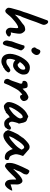

<svg xmlns="http://www.w3.org/2000/svg" viewBox="1003 -1702 712 2758"><g transform="rotate(90 1359.0 -323.0)"><path d="M138 -43Q131 -42 123 -47Q115 -52 108 -57Q98 -68 94.5 -75.5Q91 -83 91.5 -93.5Q92 -104 95 -121Q100 -137 107 -164.5Q114 -192 123 -222Q126 -235 131.5 -252Q137 -269 143 -284Q149 -299 152 -307Q159 -333 166.5 -355.5Q174 -378 185 -407Q196 -436 212 -482Q234 -542 245 -572.5Q256 -603 261.5 -616.5Q267 -630 269 -638Q269 -646 278 -652.5Q287 -659 295 -659Q309 -658 320.5 -643Q332 -628 336 -607.5Q340 -587 330 -569Q314 -533 297.5 -486.5Q281 -440 265.5 -395Q250 -350 235 -314Q234 -310 229.5 -298.5Q225 -287 221 -279Q217 -271 213.5 -264Q210 -257 210 -257Q209 -252 206 -241Q203 -230 199 -219Q197 -212 194 -200Q191 -188 190 -179Q195 -186 206 -197.5Q217 -209 231 -222Q247 -236 262 -248.5Q277 -261 289 -269Q300 -277 309.5 -283.5Q319 -290 319 -290Q320 -294 323 -296.5Q326 -299 329 -300Q332 -301 335.5 -304Q339 -307 342 -311Q348 -316 358.5 -320Q369 -324 381.5 -326.5Q394 -329 404 -329Q416 -329 427 -321Q438 -313 449 -296Q460 -282 463 -262.5Q466 -243 462 -216Q462 -208 458 -188.5Q454 -169 453 -156L445 -123H455Q465 -126 474.5 -123Q484 -120 484 -120Q489 -117 493 -113Q497 -109 501 -108Q509 -102 503 -89Q497 -76 486 -69Q462 -53 443 -50.5Q424 -48 406 -61Q388 -75 382 -94Q376 -113 380 -144Q384 -188 384.5 -208Q385 -228 374 -228Q363 -228 341 -216Q319 -204 292 -183Q265 -162 238.5 -137Q212 -112 193 -86Q181 -71 168 -57.5Q155 -44 138 -43Z M576 -22Q568 -30 564.5 -44.5Q561 -59 562 -73.5Q563 -88 567 -96Q567 -104 569.5 -108.5Q572 -113 571 -117Q570 -121 573 -131Q576 -141 579 -150Q586 -166 594.5 -190.5Q603 -215 611.5 -240Q620 -265 625.5 -283.5Q631 -302 632 -306Q632 -318 648 -319Q660 -323 673.5 -312.5Q687 -302 697 -286Q705 -278 703 -264Q701 -250 690 -226Q686 -218 680.5 -200.5Q675 -183 673 -171Q669 -163 663.5 -148.5Q658 -134 654 -121Q652 -116 650 -104Q648 -92 645 -79Q642 -66 637 -58Q628 -17 610.5 -10Q593 -3 576 -22ZM680 -425Q671 -432 666 -442.5Q661 -453 660.5 -462Q660 -471 662 -472Q671 -480 680 -497.5Q689 -515 694 -529Q695 -532 698.5 -537Q702 -542 706 -543Q718 -551 736 -543Q754 -535 764 -519Q773 -500 769.5 -482.5Q766 -465 748 -443Q733 -423 713.5 -418.5Q694 -414 680 -425Z M862 13Q811 13 782 -19.5Q753 -52 753 -113Q754 -149 767 -191.5Q780 -234 802 -274Q824 -314 850.5 -344Q877 -374 904 -386Q914 -391 925.5 -393.5Q937 -396 948 -396Q960 -396 973.5 -394Q987 -392 999 -387Q1020 -380 1034.5 -363.5Q1049 -347 1051 -315Q1052 -302 1051 -291.5Q1050 -281 1045 -268Q1032 -234 1008 -205.5Q984 -177 954 -163Q946 -159 937.5 -157Q929 -155 920 -155Q899 -155 882 -161.5Q865 -168 852 -180L844 -187L840 -178Q832 -156 828.5 -139.5Q825 -123 825 -113Q825 -101 826.5 -89Q828 -77 833 -69Q837 -64 844.5 -61Q852 -58 862 -58Q869 -58 875 -58.5Q881 -59 886 -61Q904 -65 915 -74Q926 -83 938 -90L942 -92L941 -94Q957 -102 964 -105.5Q971 -109 973 -111Q977 -113 982 -115Q994 -118 1007 -109Q1020 -100 1020 -87Q1020 -82 1011.5 -69.5Q1003 -57 991.5 -46Q980 -35 969 -30Q967 -29 963 -27Q959 -25 956 -23H957Q948 -11 939 -11H931Q927 -4 905 4.5Q883 13 862 13ZM912 -221Q924 -221 933.5 -226.5Q943 -232 951 -239Q974 -259 979.5 -285.5Q985 -312 974 -325Q971 -328 967.5 -329Q964 -330 957 -329Q946 -328 932 -319Q918 -310 904 -296Q890 -282 880 -267L867 -246Q871 -247 874.5 -247.5Q878 -248 879 -248Q885 -245 888 -238.5Q891 -232 896 -226.5Q901 -221 912 -221Z M1168 -24Q1165 -23 1156 -25Q1147 -27 1138.5 -30Q1130 -33 1128 -35Q1124 -39 1118 -49Q1112 -59 1113 -76Q1114 -93 1131 -118Q1136 -128 1143 -148Q1150 -168 1157.5 -190.5Q1165 -213 1171.5 -231Q1178 -249 1181 -256Q1183 -273 1179.5 -280.5Q1176 -288 1162 -289Q1152 -289 1146.5 -294.5Q1141 -300 1141 -318Q1143 -332 1148.5 -340.5Q1154 -349 1164 -356Q1174 -361 1187.5 -363Q1201 -365 1214.5 -364Q1228 -363 1234 -357Q1241 -353 1244.5 -339.5Q1248 -326 1250.5 -312Q1253 -298 1254 -291Q1264 -299 1278 -313.5Q1292 -328 1305 -341Q1321 -352 1343 -363.5Q1365 -375 1375 -375Q1386 -375 1400.5 -366.5Q1415 -358 1419 -350Q1429 -333 1431.5 -316Q1434 -299 1423 -285Q1413 -272 1396.5 -262Q1380 -252 1360 -256Q1354 -257 1347 -268.5Q1340 -280 1339 -286Q1339 -289 1329 -280.5Q1319 -272 1306.5 -260Q1294 -248 1284 -238Q1267 -217 1248 -181Q1229 -145 1203 -94Q1191 -69 1184 -48Q1177 -27 1168 -24Z M1514 -23Q1502 -20 1487.5 -29Q1473 -38 1461.5 -51.5Q1450 -65 1447 -77Q1443 -98 1450.5 -129Q1458 -160 1474.5 -194.5Q1491 -229 1515 -262.5Q1539 -296 1567.5 -322Q1596 -348 1627 -361Q1640 -369 1646.5 -371.5Q1653 -374 1659.5 -371.5Q1666 -369 1681 -361Q1695 -357 1707 -352Q1719 -347 1730 -332Q1738 -317 1742 -302Q1746 -287 1749 -268Q1757 -243 1755 -235.5Q1753 -228 1749 -224Q1741 -214 1745 -214Q1745 -214 1744.5 -210.5Q1744 -207 1740 -200Q1733 -178 1729.5 -157Q1726 -136 1730 -121Q1738 -99 1754 -95Q1770 -91 1792 -113Q1803 -121 1815.5 -125Q1828 -129 1828 -121Q1828 -121 1831 -118.5Q1834 -116 1838 -116Q1843 -116 1843 -108Q1843 -100 1840.5 -90Q1838 -80 1833 -72Q1818 -57 1818 -52Q1818 -52 1814.5 -48.5Q1811 -45 1803 -38Q1785 -27 1757.5 -27Q1730 -27 1715 -38Q1700 -49 1686 -66Q1672 -83 1668 -97L1663 -107L1634 -88Q1623 -77 1615.5 -70Q1608 -63 1604 -59Q1601 -55 1597.5 -52Q1594 -49 1590 -49Q1586 -49 1583 -49Q1580 -49 1580 -49Q1580 -45 1567.5 -38.5Q1555 -32 1539.5 -27.5Q1524 -23 1514 -23ZM1525 -97Q1531 -97 1544.5 -105Q1558 -113 1574.5 -125Q1591 -137 1604.5 -148.5Q1618 -160 1624 -167Q1628 -171 1634.5 -180Q1641 -189 1648 -196Q1671 -222 1678 -243Q1685 -264 1674 -282Q1670 -293 1664 -294Q1658 -295 1639 -287Q1627 -280 1612 -263Q1597 -246 1580.5 -224Q1564 -202 1550.5 -179Q1537 -156 1528.5 -137Q1520 -118 1520 -107Q1520 -103 1522.5 -100Q1525 -97 1525 -97Z M1888 -26Q1884 -34 1873 -41Q1862 -48 1862 -52Q1862 -56 1859 -63Q1856 -70 1852 -74Q1847 -80 1854.5 -103Q1862 -126 1877 -159Q1892 -192 1911 -227Q1919 -235 1927 -248Q1935 -261 1939 -265Q1939 -269 1942 -272.5Q1945 -276 1949 -276L1955 -289Q1956 -293 1966 -305Q1976 -317 1991 -331.5Q2006 -346 2021 -359Q2036 -372 2046 -378Q2067 -392 2089.5 -392.5Q2112 -393 2128 -380Q2131 -377 2140.5 -368.5Q2150 -360 2162 -350Q2174 -340 2184 -331L2221 -298L2204 -248Q2191 -208 2197.5 -178Q2204 -148 2216 -126Q2221 -115 2232 -107.5Q2243 -100 2257 -98Q2265 -97 2272 -92Q2279 -87 2279 -76Q2279 -57 2272 -48Q2265 -39 2255 -37Q2222 -33 2192.5 -47Q2163 -61 2139 -107Q2135 -113 2128.5 -129.5Q2122 -146 2121 -151Q2117 -146 2109 -136.5Q2101 -127 2095 -121Q2024 -49 1973 -26.5Q1922 -4 1888 -26ZM1937 -100Q1942 -97 1959 -105Q1976 -113 2001 -133Q2035 -162 2061 -186.5Q2087 -211 2108 -241L2130 -277Q2120 -300 2111 -307.5Q2102 -315 2094 -315Q2081 -315 2060.5 -296Q2040 -277 2015.5 -242.5Q1991 -208 1963 -161Q1951 -140 1944 -120Q1937 -100 1937 -100Z M2364 -37Q2360 -37 2347.5 -44Q2335 -51 2331 -55Q2324 -63 2322 -72Q2320 -81 2320 -109Q2320 -141 2333 -180.5Q2346 -220 2377 -288L2415 -367Q2420 -374 2424 -379Q2428 -384 2432 -389Q2435 -389 2438 -389Q2441 -389 2443 -388Q2451 -387 2467 -377.5Q2483 -368 2487 -351Q2487 -338 2483 -321.5Q2479 -305 2459 -277Q2451 -267 2442 -245.5Q2433 -224 2428 -206Q2427 -205 2423 -197.5Q2419 -190 2415 -182Q2411 -174 2410 -170L2406 -156L2457 -207Q2502 -253 2532.5 -272.5Q2563 -292 2583 -289Q2603 -286 2616 -263Q2623 -253 2626 -242.5Q2629 -232 2630 -217Q2631 -202 2629 -178V-119Q2646 -124 2656 -127.5Q2666 -131 2676 -134Q2684 -137 2693.5 -139.5Q2703 -142 2718 -143Q2717 -130 2707.5 -112.5Q2698 -95 2684.5 -78Q2671 -61 2655 -49.5Q2639 -38 2625 -38Q2612 -38 2595.5 -48Q2579 -58 2569 -80Q2565 -92 2562 -108Q2559 -124 2559 -148V-190Q2559 -199 2555.5 -198.5Q2552 -198 2549 -196Q2542 -192 2522 -172.5Q2502 -153 2482 -131Q2436 -83 2405.5 -60Q2375 -37 2364 -37Z"/></g></svg>

Font: Caveat SemiBold
Style: Regular
Weight: 600
Designer: Pablo Impallari
Foundry: Pablo Impallari
Version: Version 2.000